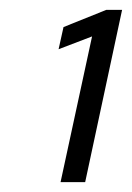

<svg xmlns="http://www.w3.org/2000/svg" viewBox="-20 -720 268 390"><path d="M103 -350 167 -646 99 -620 109 -665 196 -700H228L153 -350Z"/></svg>

Font: Red Hat Text VF
Style: Italic
Weight: 400
Italic angle: -12°
Designer: Pentagram, MCKL
Foundry: Pentagram, MCKL
Version: Version 1.023